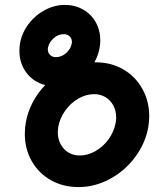

<svg xmlns="http://www.w3.org/2000/svg" viewBox="-20 -748 640 781"><path d="M81 -203Q81 -228.5 85 -250Q92.5 -292.5 113 -331.5Q133.5 -370.5 164 -402Q116.5 -414 87.8 -451.8Q59 -489.5 59 -541Q59 -558.5 61.5 -571.5Q69 -614.5 96.2 -650.5Q123.5 -686.5 162.8 -707.2Q202 -728 243.5 -728Q285 -728 318 -709.2Q351 -690.5 369.5 -657.5Q388 -624.5 388 -584Q388 -569 385 -552.5Q380 -523.5 364 -494.5H369.5Q432.5 -494.5 482 -465.5Q531.5 -436.5 559.2 -386.2Q587 -336 587 -275.5Q587 -255 583 -230Q571 -164 529 -108Q487 -52 426 -19.5Q365 13 299.5 13Q236.5 13 186.8 -15.2Q137 -43.5 109 -92.8Q81 -142 81 -203ZM450.5 -248.5Q452.5 -258.5 452.5 -270Q452.5 -297 441.2 -318.5Q430 -340 409.5 -352.5Q389 -365 363 -365Q330 -365 298.8 -347Q267.5 -329 245.5 -298.2Q223.5 -267.5 217 -232Q215 -217 215 -210.5Q215 -183.5 226.5 -161.8Q238 -140 258.2 -127.8Q278.5 -115.5 304 -115.5Q337 -115.5 368.5 -133.5Q400 -151.5 422 -182Q444 -212.5 450.5 -248.5ZM272 -571.5Q272.5 -574 272.5 -578Q272.5 -591.5 263.2 -600.2Q254 -609 239.5 -609Q216.5 -609 197.8 -592.2Q179 -575.5 175 -553Q174.5 -551 174.5 -547Q174.5 -533.5 183.8 -524.5Q193 -515.5 207.5 -515.5Q230 -515.5 249 -532.2Q268 -549 272 -571.5Z"/></svg>

Font: JuliaMono ExtraBold
Style: Italic
Weight: 800
Italic angle: -9°
Monospace: yes
Designer: cormullion
Foundry: corm
Version: Version 0.057; ttfautohint (v1.8.4)